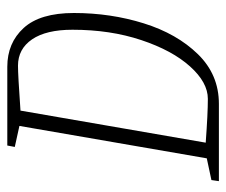

<svg xmlns="http://www.w3.org/2000/svg" viewBox="-68 -566 634 539"><g transform="rotate(-90 249.5 -297.0)"><path d="M482 -407Q482 -304 453 -211Q424 -118 366.5 -59Q309 0 227 0H10L13 -21L74 -34L165 -560L106 -573L110 -594H331Q398 -594 440 -548Q482 -502 482 -407ZM435 -411Q435 -485 408 -524.5Q381 -564 334 -564Q308 -564 208 -557L118 -37Q200 -31 241 -31Q287 -31 332 -81Q377 -131 406 -218Q435 -305 435 -411Z"/></g></svg>

Font: Grenze ExtraLight
Style: Italic
Weight: 275
Italic angle: -10°
Designer: Renata Polastri
Foundry: Omnibus-Type
Version: Version 1.002; ttfautohint (v1.8)